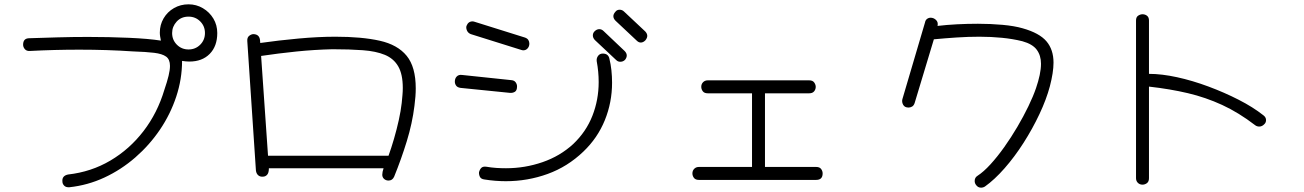

<svg xmlns="http://www.w3.org/2000/svg" viewBox="-20 -744 6040 889"><path d="M301 123Q285 124 277 115.5Q269 107 269 97Q266 70 295 64Q402 52 491 -0.5Q580 -53 644.5 -137Q709 -221 741 -328Q754 -366 760.5 -393Q767 -420 767 -439Q767 -469 749 -482Q731 -495 693.5 -499.5Q656 -504 595 -506Q537 -510 474.5 -512Q412 -514 348 -514Q232 -514 118 -508Q103 -507 95 -516.5Q87 -526 87 -537Q87 -567 116 -567Q176 -569 246 -571Q316 -573 387 -573Q486 -573 576.5 -569Q667 -565 725 -556Q723 -566 721.5 -575Q720 -584 720 -593Q720 -629 737.5 -659Q755 -689 785.5 -706.5Q816 -724 853 -724Q889 -724 919.5 -706Q950 -688 968 -658Q986 -628 986 -591Q986 -530 951 -494.5Q916 -459 857 -459Q841 -459 823 -462Q823 -378 796 -296.5Q769 -215 720.5 -143.5Q672 -72 606.5 -15Q541 42 463.5 78Q386 114 301 123ZM853 -515Q885 -515 907 -537Q929 -559 929 -591Q929 -623 907 -645Q885 -667 853 -667Q819 -667 798 -644Q777 -621 777 -591Q777 -559 799 -537Q821 -515 853 -515Z M1779 92Q1767 92 1758.5 84.5Q1750 77 1750 65Q1750 53 1756 35H1225Q1225 56 1217 65Q1209 74 1197 74Q1184 75 1175.5 67.5Q1167 60 1165 46L1125 -554Q1124 -570 1133 -577.5Q1142 -585 1152 -586Q1181 -586 1184 -558L1185 -545Q1269 -557 1361.5 -565.5Q1454 -574 1533 -574Q1655 -574 1738 -555.5Q1821 -537 1863 -485.5Q1905 -434 1905 -335Q1905 -299 1899 -254Q1889 -173 1863.5 -90Q1838 -7 1805 74Q1797 92 1779 92ZM1221 -23H1779Q1792 -59 1804.5 -102Q1817 -145 1826.5 -188Q1836 -231 1840 -267Q1842 -287 1843.5 -304Q1845 -321 1845 -337Q1845 -400 1824 -436.5Q1803 -473 1762 -490Q1721 -507 1660 -511.5Q1599 -516 1519 -516Q1436 -514 1352.5 -505.5Q1269 -497 1189 -485Z M2928 -556 2830 -648Q2820 -658 2820 -669Q2820 -679 2829 -689Q2836 -699 2849 -699Q2861 -699 2870 -690L2968 -598Q2977 -588 2977 -578Q2977 -568 2968 -557Q2958 -547 2947 -547Q2937 -547 2928 -556ZM2393 -513 2160 -586Q2147 -591 2142 -603Q2137 -615 2140 -624Q2148 -645 2168 -645Q2170 -645 2172.5 -644.5Q2175 -644 2178 -643L2411 -570Q2422 -566 2426.5 -558.5Q2431 -551 2431 -542Q2431 -529 2423 -520Q2415 -511 2403 -511Q2401 -511 2398.5 -511.5Q2396 -512 2393 -513ZM2833 -466 2735 -558Q2725 -568 2725 -580Q2725 -591 2733 -599Q2743 -609 2755 -609Q2766 -609 2775 -600L2872 -508Q2882 -498 2882 -487Q2882 -477 2874 -467Q2865 -458 2852 -458Q2841 -458 2833 -466ZM2223 87Q2207 85 2202 74.5Q2197 64 2198 53Q2202 39 2209.5 32.5Q2217 26 2232 28Q2255 32 2277.5 33.5Q2300 35 2323 35Q2410 35 2491.5 7Q2573 -21 2634 -77Q2694 -134 2723 -208Q2752 -282 2752 -364Q2752 -412 2743 -460Q2741 -474 2749 -485Q2757 -496 2771 -496Q2795 -496 2801 -475Q2808 -447 2811 -418.5Q2814 -390 2814 -361Q2814 -270 2780.5 -187.5Q2747 -105 2681 -42Q2608 28 2515.5 61.5Q2423 95 2322 95Q2298 95 2273 93Q2248 91 2223 87ZM2341 -314 2113 -337Q2098 -339 2092 -347.5Q2086 -356 2086 -366Q2086 -381 2095 -390Q2104 -399 2119 -397L2347 -373Q2361 -372 2367.5 -363Q2374 -354 2374 -344Q2374 -325 2364 -319Q2354 -313 2341 -314Z M3216 89Q3200 89 3193 79.5Q3186 70 3186 59Q3186 46 3194.5 37.5Q3203 29 3216 29H3462V-312H3257Q3241 -312 3234 -321.5Q3227 -331 3227 -342Q3227 -355 3235.5 -363.5Q3244 -372 3257 -372H3727Q3743 -372 3750 -362Q3757 -352 3757 -342Q3757 -330 3749.5 -321Q3742 -312 3727 -312H3522V29H3759Q3775 29 3782 38.5Q3789 48 3789 59Q3789 89 3759 89Z M4540 120Q4532 125 4523 125Q4508 125 4499 112Q4493 104 4493 94Q4493 78 4506 70Q4534 52 4566 17Q4598 -18 4630 -63Q4662 -108 4690.5 -156.5Q4719 -205 4741.5 -251.5Q4764 -298 4777 -336Q4788 -368 4794 -396.5Q4800 -425 4800 -449Q4800 -487 4780.5 -513.5Q4761 -540 4714 -553Q4670 -564 4619.5 -569Q4569 -574 4515 -574Q4463 -574 4410 -570.5Q4357 -567 4304 -562L4215 -267Q4211 -255 4203 -250.5Q4195 -246 4187 -246Q4169 -246 4162 -258.5Q4155 -271 4158 -284L4263 -640Q4265 -651 4272.5 -656.5Q4280 -662 4289 -662Q4303 -662 4314 -651.5Q4325 -641 4321 -624Q4363 -629 4411 -631.5Q4459 -634 4508 -634Q4567 -634 4622 -629Q4677 -624 4715 -613Q4793 -591 4825.5 -552.5Q4858 -514 4858 -454Q4858 -409 4841 -344Q4825 -284 4793 -216Q4761 -148 4719.5 -83Q4678 -18 4631.5 35Q4585 88 4540 120Z M5270 111Q5257 111 5248.5 102.5Q5240 94 5240 81V-649Q5240 -665 5250 -671.5Q5260 -678 5270 -678Q5282 -678 5291 -671Q5300 -664 5300 -649V-402Q5359 -402 5430 -386.5Q5501 -371 5575 -343.5Q5649 -316 5715.5 -282Q5782 -248 5830 -210Q5842 -201 5842 -188Q5842 -177 5835 -170Q5824 -158 5811 -158Q5800 -158 5792 -164Q5715 -223 5639 -258Q5563 -293 5480.5 -312.5Q5398 -332 5300 -343V81Q5300 97 5290.5 104Q5281 111 5270 111Z"/></svg>

Font: Hachi Maru Pop
Style: Regular
Weight: 400
Designer: Nontynet
Foundry: Nontynet
Version: Version 1.300